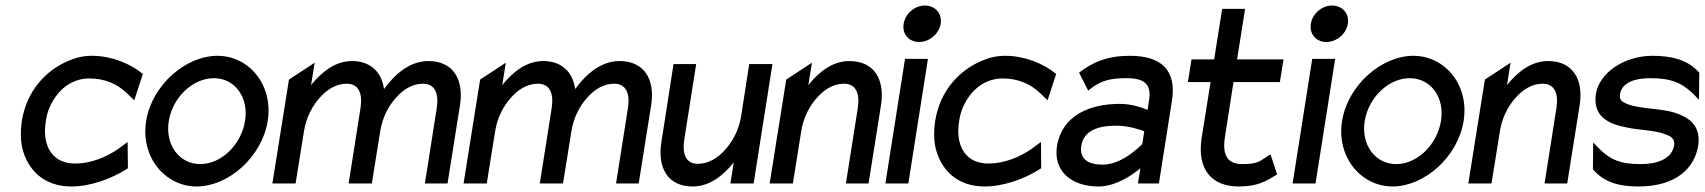

<svg xmlns="http://www.w3.org/2000/svg" viewBox="-20 -664 6171 695"><path d="M59 -226C54 -192 54 -160 60 -131C79 -48 140 11 238 11C308 11 384 -17 440 -53L443 -55L442 -150L408 -125C363 -94 308 -72 251 -72C232 -72 214 -76 199 -83C157 -104 134 -153 146 -226C149 -248 155 -268 165 -287C192 -340 239 -380 304 -380C361 -380 406 -359 440 -326L466 -301L497 -396L495 -398C451 -434 383 -462 313 -462C282 -462 256 -456 228 -444C149 -411 77 -338 59 -226Z M509 -226C488 -95 578 11 692 11C806 11 928 -95 949 -226C970 -357 881 -462 767 -462C653 -462 530 -357 509 -226ZM591 -226C605 -312 678 -381 754 -381C830 -381 881 -312 867 -226C853 -140 781 -70 705 -70C629 -70 577 -140 591 -226Z M966 0H1050L1080 -187C1088 -240 1112 -283 1139 -312C1163 -339 1196 -361 1235 -361C1279 -361 1293 -325 1285 -273L1242 0H1326L1356 -187C1364 -240 1388 -283 1415 -312C1439 -339 1472 -361 1511 -361C1555 -361 1569 -325 1561 -273L1518 0H1600L1645 -283C1660 -378 1619 -443 1531 -443C1463 -443 1410 -396 1371 -343L1370 -342V-341C1362 -404 1320 -443 1255 -443C1193 -443 1145 -404 1106 -356L1119 -437L1026 -376Z M1658 0H1742L1772 -187C1780 -240 1804 -283 1831 -312C1855 -339 1888 -361 1927 -361C1971 -361 1985 -325 1977 -273L1934 0H2018L2048 -187C2056 -240 2080 -283 2107 -312C2131 -339 2164 -361 2203 -361C2247 -361 2261 -325 2253 -273L2210 0H2292L2337 -283C2352 -378 2311 -443 2223 -443C2155 -443 2102 -396 2063 -343L2062 -342V-341C2054 -404 2012 -443 1947 -443C1885 -443 1837 -404 1798 -356L1811 -437L1718 -376Z M2374 -149C2359 -54 2399 11 2487 11C2549 11 2597 -28 2636 -76L2624 0H2708L2776 -432H2692L2663 -245C2655 -192 2630 -149 2603 -120C2579 -93 2545 -71 2506 -71C2462 -71 2449 -107 2457 -159L2500 -432H2418Z M2766 0H2850L2880 -187C2888 -240 2912 -283 2939 -312C2963 -339 2996 -361 3035 -361C3079 -361 3093 -325 3085 -273L3042 0H3124L3169 -283C3184 -378 3143 -443 3055 -443C2993 -443 2945 -404 2906 -356L2919 -437L2826 -376Z M3251 -578C3245 -541 3270 -512 3307 -512C3344 -512 3379 -541 3385 -578C3391 -615 3365 -644 3328 -644C3291 -644 3257 -615 3251 -578ZM3185 0H3268L3339 -451H3256Z M3365 -226C3360 -192 3360 -160 3366 -131C3385 -48 3446 11 3544 11C3614 11 3690 -17 3746 -53L3749 -55L3748 -150L3714 -125C3669 -94 3614 -72 3557 -72C3538 -72 3520 -76 3505 -83C3463 -104 3440 -153 3452 -226C3455 -248 3461 -268 3471 -287C3498 -340 3545 -380 3610 -380C3667 -380 3712 -359 3746 -326L3772 -301L3803 -396L3801 -398C3757 -434 3689 -462 3619 -462C3588 -462 3562 -456 3534 -444C3455 -411 3383 -338 3365 -226Z M3806 -135C3792 -46 3857 11 3956 11C4022 11 4083 -34 4108 -55L4099 0H4175L4222 -298C4240 -409 4185 -462 4070 -462C3989 -462 3938 -440 3890 -404L3886 -401L3919 -336L3924 -340C3964 -372 3998 -381 4057 -381C4124 -381 4149 -359 4139 -298L4134 -266C4120 -272 4080 -288 4034 -288C3924 -288 3824 -246 3806 -135ZM3894 -136C3903 -193 3957 -209 4021 -209C4066 -209 4109 -194 4122 -189L4115 -143C4105 -133 4041 -68 3972 -68C3918 -68 3887 -89 3894 -136Z M4280 -367H4362L4329 -160C4314 -50 4366 11 4464 11C4532 11 4563 -8 4600 -31L4603 -33L4579 -105L4573 -102C4541 -81 4534 -70 4477 -70C4422 -70 4404 -104 4414 -168L4445 -367H4613L4626 -449H4458L4487 -632H4404L4375 -449H4293Z M4725 -578C4719 -541 4744 -512 4781 -512C4818 -512 4853 -541 4859 -578C4865 -615 4839 -644 4802 -644C4765 -644 4731 -615 4725 -578ZM4659 0H4742L4813 -451H4730Z M4838 -226C4817 -95 4907 11 5021 11C5135 11 5257 -95 5278 -226C5299 -357 5210 -462 5096 -462C4982 -462 4859 -357 4838 -226ZM4920 -226C4934 -312 5007 -381 5083 -381C5159 -381 5210 -312 5196 -226C5182 -140 5110 -70 5034 -70C4958 -70 4906 -140 4920 -226Z M5295 0H5379L5409 -187C5417 -240 5441 -283 5468 -312C5492 -339 5525 -361 5564 -361C5608 -361 5622 -325 5614 -273L5571 0H5653L5698 -283C5713 -378 5672 -443 5584 -443C5522 -443 5474 -404 5435 -356L5448 -437L5355 -376Z M5757 -325C5744 -241 5805 -215 5866 -203C5911 -193 5970 -193 6008 -178C6028 -171 6044 -161 6040 -138C6032 -89 5980 -70 5919 -70C5844 -70 5806 -85 5756 -139L5747 -148L5746 -51L5748 -49C5791 0 5849 11 5911 11C6049 11 6114 -57 6127 -136C6137 -201 6103 -232 6059 -250C6003 -274 5920 -267 5869 -288C5852 -295 5841 -302 5844 -323C5851 -365 5897 -381 5953 -381C6028 -381 6071 -366 6121 -312L6130 -303L6131 -400L6130 -402C6087 -451 6023 -462 5961 -462C5858 -462 5769 -399 5757 -325Z"/></svg>

Font: Charger Sport
Style: SeBdNrwObl
Weight: 600
Designer: Jasper
Foundry: Cannot Into Space Fonts
Version: Version 1.1